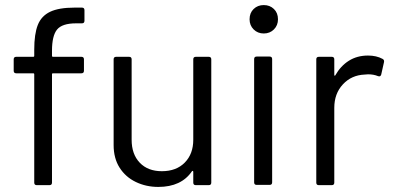

<svg xmlns="http://www.w3.org/2000/svg" viewBox="-20 -730 1551 757"><path d="M185 -530V-510Q185 -506 189 -506H301Q311 -506 311 -496V-451Q311 -441 301 -441H189Q185 -441 185 -437V-10Q185 0 175 0H125Q115 0 115 -10V-437Q115 -441 111 -441H44Q34 -441 34 -451V-496Q34 -506 44 -506H111Q115 -506 115 -510V-534Q115 -596 129 -631.5Q143 -667 177.5 -683.5Q212 -700 274 -700H303Q313 -700 313 -690V-648Q313 -638 303 -638H280Q225 -638 205 -613.5Q185 -589 185 -530Z M752 -506H803Q813 -506 813 -496V-10Q813 0 803 0H752Q742 0 742 -10V-53Q742 -55 740 -56Q738 -57 737 -55Q695 7 604 7Q556 7 515.5 -12.5Q475 -32 451.5 -69Q428 -106 428 -158V-496Q428 -506 438 -506H489Q499 -506 499 -496V-179Q499 -122 531 -88.5Q563 -55 618 -55Q675 -55 708.5 -89Q742 -123 742 -179V-496Q742 -506 752 -506Z M964 -654Q964 -679 980 -694.5Q996 -710 1020 -710Q1044 -710 1060 -694.5Q1076 -679 1076 -654Q1076 -630 1060 -614Q1044 -598 1020 -598Q996 -598 980 -614Q964 -630 964 -654ZM982 -11V-497Q982 -507 992 -507H1043Q1053 -507 1053 -497V-11Q1053 -1 1043 -1H992Q982 -1 982 -11Z M1488 -498Q1496 -494 1494 -485L1483 -436Q1480 -426 1470 -430Q1453 -437 1431 -437L1418 -436Q1366 -434 1332 -397.5Q1298 -361 1298 -305V-10Q1298 0 1288 0H1237Q1227 0 1227 -10V-496Q1227 -506 1237 -506H1288Q1298 -506 1298 -496V-435Q1298 -432 1299.5 -431.5Q1301 -431 1302 -433Q1323 -470 1355.5 -490.5Q1388 -511 1431 -511Q1464 -511 1488 -498Z"/></svg>

Font: Amber EN
Style: Regular
Weight: 400
Designer: Jeremy Tribby
Foundry: Tribby Type Co.
Version: Version 1.403 November 24, 2021